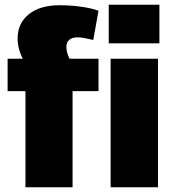

<svg xmlns="http://www.w3.org/2000/svg" viewBox="-20 -787 746 807"><path d="M87 -404H12V-540H167L130 -463Q102 -496 85.5 -523Q69 -550 61.5 -575Q54 -600 54 -625Q54 -689 101 -727Q148 -765 231 -765Q261 -765 288.5 -762.5Q316 -760 342 -755.5Q368 -751 394 -742L372 -619Q352 -624 335.5 -627Q319 -630 305 -630Q283 -630 271 -619.5Q259 -609 259 -590Q259 -568 270.5 -544Q282 -520 305 -486L189 -540H394V-404H285V0H87ZM644 -540V0H445V-540ZM650 -767V-605H437V-767Z"/></svg>

Font: Pathway Extreme ExtraBold
Style: Regular
Weight: 800
Designer: Eduardo Rodriguez Tunni
Foundry: Eduardo Rodriguez Tunni
Version: Version 1.001;gftools[0.9.26]